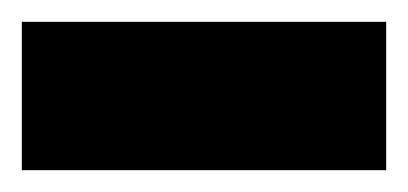

<svg xmlns="http://www.w3.org/2000/svg" viewBox="-37 -710 374 176"><path d="M-17 -554H317V-690H-17Z"/></svg>

Font: Unageo
Style: ExtraBold
Weight: 800
Designer: Richard Sepsi
Foundry: Richard Sepsi
Version: Version 2.000